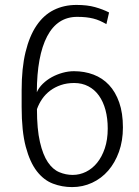

<svg xmlns="http://www.w3.org/2000/svg" viewBox="-20 -741 558 771"><path d="M277.8 -407.7Q248.5 -407.7 224.4 -399.4Q200.2 -391.1 181.4 -377Q162.6 -362.8 149.4 -343.8Q136.2 -324.7 128.4 -302.7Q128.4 -222.2 140.4 -170.7Q152.3 -119.1 172.1 -89.8Q191.9 -60.5 218 -49.6Q244.1 -38.6 272 -38.6Q299.8 -38.6 325.2 -51Q350.6 -63.5 369.9 -87.2Q389.2 -110.8 400.9 -145.5Q412.6 -180.2 412.6 -224.6Q412.6 -265.6 403.6 -299.3Q394.5 -333 377.2 -357.2Q359.9 -381.3 334.7 -394.5Q309.6 -407.7 277.8 -407.7ZM290 -673.3Q210.4 -673.3 169.4 -595.2Q128.4 -517.1 127.9 -370.6Q135.7 -388.7 151.6 -404.3Q167.5 -419.9 188 -431.2Q208.5 -442.4 231.4 -448.7Q254.4 -455.1 276.9 -455.1Q319.3 -455.1 355.5 -441.4Q391.6 -427.7 417.7 -399.9Q443.8 -372.1 458.7 -329.6Q473.6 -287.1 473.6 -229.5Q473.6 -175.8 457.8 -131.6Q441.9 -87.4 414.6 -55.9Q387.2 -24.4 349.9 -7.1Q312.5 10.3 269.5 10.3Q229 10.3 192.4 -3.7Q155.8 -17.6 127.9 -53.5Q100.1 -89.4 83.5 -151.6Q66.9 -213.9 66.9 -311V-378.9Q66.9 -467.3 82.5 -531.7Q98.1 -596.2 126.7 -638.4Q155.3 -680.7 196 -700.9Q236.8 -721.2 287.1 -721.2Q330.6 -721.2 361.8 -712.4Q393.1 -703.6 418 -690.9L407.2 -644Q393.6 -651.9 380.9 -657.5Q368.2 -663.1 354.5 -666.5Q340.8 -669.9 325.2 -671.6Q309.6 -673.3 290 -673.3Z"/></svg>

Font: Ufes Sans Light
Style: Regular
Weight: 200
Designer: Ricardo Esteves & Thais Bronze
Foundry: ProDesignUfes - Ricardo Esteves, Thais Bronze (This is a derivative work, based on Roboto family, by Christian Robertson
Version: Version 2.0